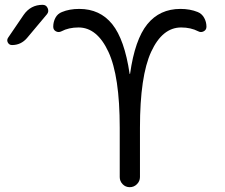

<svg xmlns="http://www.w3.org/2000/svg" viewBox="-20 -777 932 797"><path d="M30 -590Q18 -590 12.5 -600.5Q7 -611 14 -621L78 -715Q107 -757 157 -757Q172 -757 178 -743Q184 -729 175 -718L92 -619Q67 -590 30 -590ZM801 -727Q818 -720 827.5 -703Q837 -686 837 -666Q837 -653 825.5 -647Q814 -641 803 -647Q772 -663 732 -663Q654 -663 607.5 -562Q561 -461 561 -247V-42Q561 -25 548.5 -12.5Q536 0 518.5 0Q501 0 489 -12.5Q477 -25 477 -42V-247Q477 -461 430 -562Q383 -663 306 -663Q265 -663 235 -647Q223 -641 212 -647Q201 -653 201 -666Q201 -686 210 -703Q219 -720 237 -727Q268 -740 309 -740Q395 -740 446 -676.5Q497 -613 518 -471Q518 -470 519 -470Q520 -470 520 -471Q540 -613 591.5 -676.5Q643 -740 729 -740Q769 -740 801 -727Z"/></svg>

Font: Rounded Mplus 1c
Style: Regular
Weight: 400
Version: Version 1.059.20150529